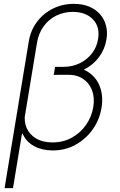

<svg xmlns="http://www.w3.org/2000/svg" viewBox="-20 -757 612 981"><path d="M261.2 -413.6H334.5Q395.5 -414.1 435.5 -385.7Q475.6 -357.4 491.9 -310.1Q508.3 -262.7 498.5 -205.1Q488.3 -144 452.9 -94.7Q417.5 -45.4 364.5 -16.6Q311.5 12.2 247.6 11.7Q194.3 11.2 153.8 -10.7Q113.3 -32.7 95.2 -74.7L89.4 -71.8L108.4 -177.7Q101.6 -136.7 116.2 -103Q130.9 -69.3 164.8 -49.3Q198.7 -29.3 248.5 -29.3Q302.7 -29.3 346.7 -53.5Q390.6 -77.6 419.4 -118.7Q448.2 -159.7 456.5 -209.5Q464.4 -257.8 450.4 -295.2Q436.5 -332.5 404.5 -354Q372.6 -375.5 325.2 -375L254.4 -374.5ZM357.4 -737.3Q401.9 -737.3 435.8 -723.1Q469.7 -709 491.5 -683.8Q513.2 -658.7 521.7 -625.7Q530.3 -592.8 523.9 -555.2Q516.1 -506.3 486.1 -465.6Q456.1 -424.8 407.7 -400.6Q359.4 -376.5 297.4 -376.5H254.9L261.7 -415.5H306.2Q351.6 -416 388.9 -434.6Q426.3 -453.1 450.7 -485.4Q475.1 -517.6 481 -557.6Q491.7 -618.7 455.6 -657.2Q419.4 -695.8 352.5 -696.3Q306.2 -696.3 267.3 -677Q228.5 -657.7 203.1 -622.8Q177.7 -587.9 169.4 -541L46.4 204.1H3.4L127 -544.9Q136.2 -601.6 168.7 -645Q201.2 -688.5 250.2 -712.9Q299.3 -737.3 357.4 -737.3Z"/></svg>

Font: Inter Tight ExtraLight
Style: Italic
Weight: 250
Italic angle: -9.39999°
Designer: Rasmus Andersson
Foundry: rsms
Version: Version 3.004